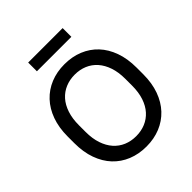

<svg xmlns="http://www.w3.org/2000/svg" viewBox="-236 -1023 1182 1182"><g transform="rotate(-45 355.0 -432.5)"><path d="M355 8Q288 8 233 -14.5Q178 -37 138.5 -79Q99 -121 77 -182Q55 -243 55 -321V-379Q55 -456 77 -517Q99 -578 139 -620.5Q179 -663 234 -685.5Q289 -708 355 -708Q422 -708 477 -685.5Q532 -663 571.5 -621Q611 -579 633 -518Q655 -457 655 -379V-321Q655 -244 633 -183Q611 -122 571 -79.5Q531 -37 476 -14.5Q421 8 355 8ZM355 -82Q399 -82 436 -97.5Q473 -113 500 -143Q527 -173 542 -217.5Q557 -262 557 -321V-379Q557 -437 542 -481.5Q527 -526 500 -556.5Q473 -587 436 -602.5Q399 -618 355 -618Q311 -618 274 -602.5Q237 -587 210 -557Q183 -527 168 -482Q153 -437 153 -379V-321Q153 -263 168 -218.5Q183 -174 210 -143.5Q237 -113 274 -97.5Q311 -82 355 -82ZM205 -873H505V-797H205Z"/></g></svg>

Font: PT Root UI Web Medium
Style: Regular
Weight: 500
Designer: Vitaly Kuzmin
Foundry: ParaType Ltd.
Version: Version 1.001W